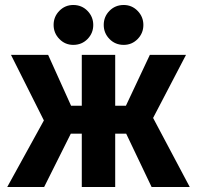

<svg xmlns="http://www.w3.org/2000/svg" viewBox="-20 -750 790 770"><path d="M156 -267 24 -530H173L265 -326H308V-530H442V-326H485L581 -530H726L594 -277L741 0H588L486 -214H442V0H308V-214H264L157 0H9ZM273.8 -570Q241 -570 218 -593.7Q195 -617.3 195 -650.2Q195 -683 218 -706.5Q241 -730 273.8 -730Q308 -730 331 -706.3Q354 -682.7 354 -649.8Q354 -617 331 -593.5Q308 -570 273.8 -570ZM476.2 -570Q442 -570 419 -593.7Q396 -617.3 396 -650.2Q396 -683 419 -706.5Q442 -730 476.2 -730Q509 -730 532 -706.3Q555 -682.7 555 -649.8Q555 -617 532 -593.5Q509 -570 476.2 -570Z"/></svg>

Font: Golos UI VF
Style: Regular
Weight: 400
Designer: A.Korolkova, Vitaly Kuzmin
Foundry: ParaType Ltd
Version: Version 2.000